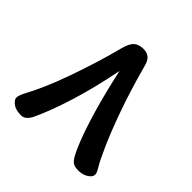

<svg xmlns="http://www.w3.org/2000/svg" viewBox="-150 -806 780 780"><g transform="rotate(45 240.0 -416.5)"><path d="M80 -145Q49 -145 32.5 -158Q16 -171 16 -183Q16 -190 20 -200.5Q24 -211 29 -220Q47 -253 67 -299Q87 -345 106.5 -400Q126 -455 144 -512.5Q162 -570 176 -625Q186 -663 201.5 -675.5Q217 -688 242 -688Q262 -688 275 -677.5Q288 -667 295 -638Q324 -531 355 -444Q386 -357 412 -298.5Q438 -240 453 -216Q458 -207 461 -201Q464 -195 464 -187Q464 -174 446 -162.5Q428 -151 405 -151Q388 -151 379 -154.5Q370 -158 362 -167Q349 -183 327.5 -236Q306 -289 282 -371.5Q258 -454 236 -556Q213 -438 183 -341.5Q153 -245 122 -179Q116 -166 105.5 -155.5Q95 -145 80 -145Z"/></g></svg>

Font: Noto Sans Thaana
Style: Regular
Weight: 400
Designer: Monotype Design Team
Foundry: Monotype Imaging Inc.
Version: Version 2.001